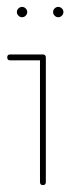

<svg xmlns="http://www.w3.org/2000/svg" viewBox="-20 -532 226 557"><path d="M96 -4V-357H9Q1 -357 1 -365.5Q1 -374 9 -374H104Q113 -374 113 -365V-4Q113 5 104.5 5Q96 5 96 -4ZM33.5 -486.5Q29 -491 29 -497Q29 -503 33.5 -507.5Q38 -512 44 -512Q50 -512 54.5 -507.5Q59 -503 59 -497Q59 -491 54.5 -486.5Q50 -482 44 -482Q38 -482 33.5 -486.5ZM138.5 -486.5Q134 -491 134 -497Q134 -503 138.5 -507.5Q143 -512 149 -512Q155 -512 159.5 -507.5Q164 -503 164 -497Q164 -491 159.5 -486.5Q155 -482 149 -482Q143 -482 138.5 -486.5Z"/></svg>

Font: Flamenco Light
Style: Regular
Weight: 300
Designer: Luciano Vergara
Foundry: Luciano Vergara
Version: Version 1.003